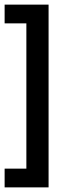

<svg xmlns="http://www.w3.org/2000/svg" viewBox="-21 -679 286 830"><path d="M-1 -659H189V131H-1V50H93V-578H-1Z"/></svg>

Font: Podkova SemiBold
Style: Regular
Weight: 600
Designer: Ilya Yudin
Foundry: Cyreal (www.cyreal.org)
Version: Version 2.103